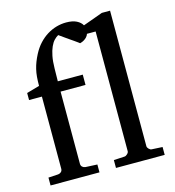

<svg xmlns="http://www.w3.org/2000/svg" viewBox="-109 -830 842 922"><g transform="rotate(-15 311.5 -368.5)"><path d="M354 0V-39.1L407.2 -42Q414.1 -42 421.6 -49.1Q429.2 -56.2 429.2 -63V-658.2H386.2Q382.8 -648.4 376.2 -641.8Q369.6 -635.3 363 -631.3Q356.4 -627.4 350.6 -625.5Q344.7 -623.5 342.8 -623Q341.8 -624 334.7 -629.2Q327.6 -634.3 317.6 -641.4Q307.6 -648.4 296.1 -656.2Q284.7 -664.1 274.9 -671.1Q265.1 -678.2 258.3 -682.9Q251.5 -687.5 251 -688Q240.2 -682.1 230 -671.4Q219.7 -660.6 211.7 -642.6Q203.6 -624.5 198.5 -598.9Q193.4 -573.2 192.9 -538.1L191.9 -474.1H315.9V-422.9H191.9V-64Q191.9 -54.7 198 -48.8Q204.1 -43 212.9 -42L272 -39.1V0H28.8V-39.1L78.1 -42Q86.9 -43 93 -48.8Q99.1 -54.7 99.1 -64V-422.9H35.2V-458L99.1 -476.1Q99.1 -501 100.8 -520.8Q102.5 -540.5 106.7 -557.9Q110.8 -575.2 117.2 -591.6Q123.5 -607.9 132.8 -626Q147.5 -654.3 166.7 -675Q186 -695.8 208.3 -709.5Q230.5 -723.1 254.6 -730Q278.8 -736.8 303.2 -736.8Q335 -736.8 354.7 -726.8Q374.5 -716.8 382.8 -701.2L481 -736.8H522V-63Q522 -56.2 529.1 -49.1Q536.1 -42 543 -42L596.2 -39.1V0Z"/></g></svg>

Font: Charis SIL Viet
Style: Regular
Weight: 400
Foundry: SIL International
Version: Version 5.000